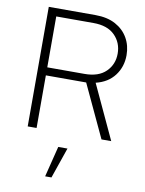

<svg xmlns="http://www.w3.org/2000/svg" viewBox="-102 -771 836 1107"><g transform="rotate(10 316.0 -217.0)"><path d="M92 0V-700H365Q435 -700 483 -674Q531 -648 556.5 -603.5Q582 -559 582 -503Q582 -435 543.5 -384Q505 -333 434 -316L581 0H524L380 -308H144V0ZM144 -355H362Q444 -355 487 -397.5Q530 -440 530 -503Q530 -567 487 -610Q444 -653 362 -653H144ZM241 266 286 86H340L278 266Z"/></g></svg>

Font: Red Hat Text VF
Style: Regular
Weight: 300
Designer: Pentagram, MCKL
Foundry: Pentagram, MCKL
Version: Version 1.023